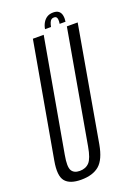

<svg xmlns="http://www.w3.org/2000/svg" viewBox="-157 -814 613 876"><g transform="rotate(-20 149.5 -375.5)"><path d="M80 5Q136.5 5 168 -21.8Q199.5 -48.5 212 -118.5L309.5 -675H257L160.5 -127Q151 -72 133.8 -53.5Q116.5 -35 87.5 -35Q59.5 -35 48.5 -53.5Q37.5 -72 47.5 -127L144.5 -675H92L-6.5 -118.5Q-19 -48.5 3 -21.8Q25 5 80 5ZM220 -756Q202 -756 189.8 -748.5Q177.5 -741 169.5 -727.2Q161.5 -713.5 159 -697H188Q190.5 -709.5 194 -717.8Q197.5 -726 202.5 -729.8Q207.5 -733.5 215.5 -733.5Q222.5 -733.5 226.2 -730Q230 -726.5 231 -718.2Q232 -710 230 -697H258.5Q261 -713.5 258.2 -727.2Q255.5 -741 246 -748.5Q236.5 -756 220 -756Z"/></g></svg>

Font: Anybody ExtraCondensed Light
Style: Italic
Weight: 300
Width: 2
Italic angle: -10°
Version: Version 1.113;gftools[0.9.25]